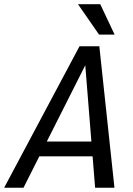

<svg xmlns="http://www.w3.org/2000/svg" viewBox="-60 -885 626 905"><path d="M370.7 -634.5 50.7 0H-40.5L314.8 -667H408.2L479.5 0H388.3L337.3 -634.5ZM109.5 -218H421.5L406.5 -148H94.5ZM307.5 -865.3H412.5L480.2 -722H406.8Z"/></svg>

Font: Epunda Sans Light
Style: Italic
Weight: 300
Italic angle: -12.0243°
Designer: Simon Atzbach
Foundry: typofactur
Version: Version 2.204